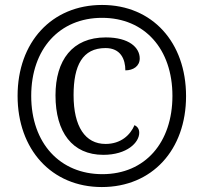

<svg xmlns="http://www.w3.org/2000/svg" viewBox="-20 -745 823 775"><path d="M391 10C594 10 731 -140 731 -357C731 -574 595 -725 392 -725C188 -725 51 -574 51 -358C51 -142 188 10 391 10ZM393 -42C223 -42 106 -166 106 -358C106 -547 220 -673 392 -673C564 -673 676 -547 676 -358C676 -170 566 -42 393 -42ZM397 -120C493 -120 542 -170 542 -209C542 -224 535 -234 523 -240C506 -200 468 -164 406 -164C324 -164 277 -234 277 -361C277 -481 313 -551 406 -551C467 -551 486 -506 486 -461C518 -461 544 -478 544 -509C544 -553 501 -594 407 -594C272 -594 204 -502 204 -360C204 -211 272 -120 397 -120Z"/></svg>

Font: Noto Serif Lao SemiCondensed Medium
Style: Regular
Weight: 500
Width: 4
Designer: Monotype Design Team
Foundry: Monotype Imaging Inc.
Version: Version 2.003